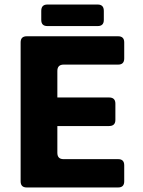

<svg xmlns="http://www.w3.org/2000/svg" viewBox="-20 -827 633 847"><path d="M98 0Q71 0 71 -27V-640Q71 -667 98 -667H501Q528 -667 528 -640V-569Q528 -542 501 -542H261Q233 -542 233 -514V-397H461Q489 -397 489 -370V-298Q489 -271 461 -271H233V-153Q233 -125 260 -125H501Q528 -125 528 -98V-27Q528 0 501 0ZM189 -712Q162 -712 162 -739V-779Q162 -807 189 -807H411Q438 -807 438 -779V-739Q438 -712 411 -712Z"/></svg>

Font: Pitagon Sans
Style: Bold
Weight: 700
Designer: Travis Tran
Foundry: Pitagon
Version: Version 1.001; ttfautohint (v1.8.4.7-5d5b);gftools[0.9.26]